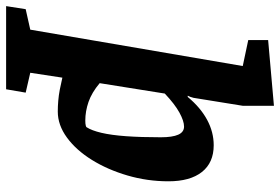

<svg xmlns="http://www.w3.org/2000/svg" viewBox="-225 -586 916 628"><g transform="rotate(90 233.0 -272.0)"><path d="M-61 166 -51 102 16 87 135 -608 50 -626V-691L265 -710V-608L239 -447Q236 -435 232 -428H236Q271 -470 311 -491.5Q351 -513 394 -513Q451 -513 481.5 -474.5Q512 -436 512 -365Q512 -296 493 -231Q474 -166 442 -114.5Q410 -63 369 -33Q328 -3 284 -3Q267 -3 249 -4.5Q231 -6 212.5 -9.5Q194 -13 173 -18L157 87L222 102L211 166ZM313 -93Q324 -93 329.5 -94.5Q335 -96 335 -97Q346 -114 353.5 -146Q361 -178 364.5 -226.5Q368 -275 368 -340Q368 -378 359.5 -397Q351 -416 333 -416Q315 -416 287.5 -401Q260 -386 225 -353L191 -140Q222 -114 252.5 -103.5Q283 -93 313 -93Z"/></g></svg>

Font: Faustina Light ExtraBold
Style: Italic
Weight: 800
Italic angle: -8°
Version: Version 1.200